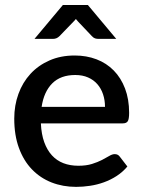

<svg xmlns="http://www.w3.org/2000/svg" viewBox="-20 -740 571 768"><path d="M400 -312.5Q400 -339.5 392.2 -362.8Q384.5 -386 369.5 -403.2Q354.5 -420.5 332.2 -430.2Q310 -440 281 -440Q222.5 -440 189 -406.5Q155.5 -373 146.5 -312.5ZM143.5 -246.5Q145.5 -203 157 -171.2Q168.5 -139.5 187.8 -118.5Q207 -97.5 233.8 -87.2Q260.5 -77 293.5 -77Q325 -77 348 -84.2Q371 -91.5 388 -100.2Q405 -109 417 -116.2Q429 -123.5 439 -123.5Q452 -123.5 459 -113.5L489.5 -74Q470.5 -51.5 446.5 -36Q422.5 -20.5 395.5 -10.8Q368.5 -1 340 3.2Q311.5 7.5 284.5 7.5Q231.5 7.5 186.2 -10.2Q141 -28 107.8 -62.5Q74.5 -97 55.8 -148Q37 -199 37 -265.5Q37 -318.5 53.8 -364.5Q70.5 -410.5 101.8 -444.5Q133 -478.5 177.8 -498.2Q222.5 -518 279 -518Q326 -518 366 -502.8Q406 -487.5 435 -458Q464 -428.5 480.2 -385.8Q496.5 -343 496.5 -288.5Q496.5 -263.5 491 -255Q485.5 -246.5 471 -246.5ZM445 -584.5H373Q366.5 -584.5 360.2 -586.5Q354 -588.5 347.5 -595.5L292.5 -653.5Q288 -658 283.5 -664Q281 -661 278.8 -658.5Q276.5 -656 274 -653.5L218 -595.5Q212.5 -590 206 -587.2Q199.5 -584.5 192.5 -584.5H118L231.5 -720H331.5Z"/></svg>

Font: LatoLatin Semibold
Style: Regular
Weight: 600
Designer: Lukasz Dziedzic with Adam Twardoch and Botio Nikoltchev
Foundry: tyPoland Lukasz Dziedzic
Version: Version 2.015; 2015-08-06; http://www.latofonts.com/